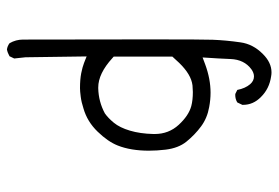

<svg xmlns="http://www.w3.org/2000/svg" viewBox="-142 -519 784 540"><g transform="rotate(90 250.0 -249.0)"><path d="M226.1 -133.3Q187 -133.3 143.6 -172.9L139.2 -176.8V-341.8Q149.9 -354 156.7 -360.8Q173.3 -377.9 189 -387.2Q204.6 -396.5 220.2 -398.4Q231.4 -399.4 238.8 -399.4Q261.7 -399.4 278.3 -395Q305.2 -387.7 331.1 -359.6Q356.9 -331.5 356.9 -292Q356.9 -290.5 356.9 -288.6Q356 -251 347.4 -222.4Q338.9 -193.8 325.2 -177.2Q312 -161.1 298.8 -151.9Q266.1 -134.3 228.5 -133.3Q227.5 -133.3 226.1 -133.3ZM157.2 -93.3Q168.5 -88.9 186 -85.4Q203.6 -82 228 -82Q236.3 -82 251.7 -84Q267.1 -85.9 285.2 -91.8Q322.3 -102.5 350.3 -131.6Q378.4 -160.6 389.2 -188Q403.8 -224.6 403.8 -275.9Q403.8 -298.3 400.9 -322.8Q396.5 -358.9 378.4 -381.3Q358.9 -405.3 335.4 -422.6Q312 -439.9 281.2 -445.3Q260.7 -449.2 240.7 -449.2Q202.1 -449.2 161.1 -434.1L141.6 -426.8Q145 -477.1 146 -505.4Q147.5 -543.9 174.8 -564Q185.1 -571.3 194.8 -571.3Q207.5 -571.3 216.8 -560.5Q228.5 -546.9 232.9 -524.4L243.7 -519Q245.1 -518.6 246.6 -518.6Q258.8 -518.6 268.1 -524.4L274.9 -538.6Q274.9 -539.6 274.9 -540.5Q274.9 -569.3 252.9 -590.8Q229.5 -614.7 194.3 -619.6Q189 -620.6 183.6 -620.6Q155.8 -620.6 131.8 -596.2Q104 -568.8 99.1 -533.2Q93.3 -493.2 91.8 -455.1Q90.8 -432.1 90.8 -276.4Q90.8 -120.6 91.3 78.1Q91.3 98.6 101.6 116.2Q109.4 122.1 119.1 123.5Q128.9 121.6 138.2 116.2L144.5 103L141.1 71.3L138.7 -100.6Z"/></g></svg>

Font: NaikaiFont
Style: ExtraLight
Weight: 200
Version: Version 1.89